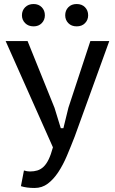

<svg xmlns="http://www.w3.org/2000/svg" viewBox="-20 -729 571 954"><path d="M251 -193 282 -92H295L320 -194L429 -525H523L351 -50Q332 -1 312.5 45Q293 91 269.5 126.5Q246 162 217.5 183.5Q189 205 152 205Q112 205 84 196L99 118Q114 123 129 123Q149 123 165.5 118Q182 113 196 100Q210 87 221.5 63.5Q233 40 243 3L8 -525H117ZM89 -653Q89 -677 105 -693Q121 -709 147 -709Q172 -709 187.5 -693Q203 -677 203 -653Q203 -630 187.5 -614Q172 -598 147 -598Q121 -598 105 -614Q89 -630 89 -653ZM304 -653Q304 -677 319.5 -693Q335 -709 361 -709Q387 -709 402.5 -693Q418 -677 418 -653Q418 -630 402.5 -614Q387 -598 361 -598Q335 -598 319.5 -614Q304 -630 304 -653Z"/></svg>

Font: PT Sans Caption
Style: Regular
Weight: 400
Designer: A.Korolkova, O.Umpeleva, V.Yefimov
Foundry: ParaType Ltd
Version: Version 2.004W OFL